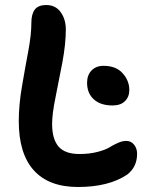

<svg xmlns="http://www.w3.org/2000/svg" viewBox="-20 -767 584 759"><path d="M288.1 -27.8Q172.9 -27.8 113.5 -93.8Q54.2 -159.7 54.2 -288.1Q54.2 -352.1 66.7 -424.8Q79.1 -497.6 91.6 -563.7Q104 -629.9 104 -676.8Q104 -710.9 117.4 -729Q130.9 -747.1 163.1 -747.1Q199.7 -747.1 220 -718.8Q240.2 -690.4 240.2 -650.9Q240.2 -593.3 226.6 -520.5Q212.9 -447.8 199.5 -382.3Q186 -316.9 186 -276.9Q186 -217.3 211.4 -187.7Q236.8 -158.2 293.9 -158.2Q333.5 -158.2 364.7 -166.3Q396 -174.3 411.9 -184.1Q427.7 -193.8 445.6 -201.9Q463.4 -210 479 -210Q498 -210 510 -195.1Q522 -180.2 522 -159.2Q522 -106.4 481.9 -76.2Q409.2 -27.8 288.1 -27.8ZM424.8 -350.1Q377.4 -350.1 350.8 -374.3Q324.2 -398.4 324.2 -439.9Q324.2 -470.2 342 -488.5Q359.9 -506.8 389.2 -506.8Q438.5 -506.8 464.8 -477.5Q491.2 -448.2 491.2 -411.1Q491.2 -384.3 474.1 -367.2Q457 -350.1 424.8 -350.1Z"/></svg>

Font: Shantell Sans Bouncy
Style: Regular
Weight: 600
Designer: Stephen Nixon, Anya Danilova, Shantell Martin
Foundry: Arrow Type
Version: Version 1.006;[9816181b4]